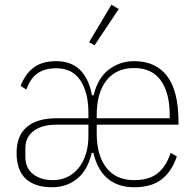

<svg xmlns="http://www.w3.org/2000/svg" viewBox="-20 -778 824 810"><path d="M217 -252Q158 -252 122.5 -226Q87 -200 87 -153V-116Q87 -69 119.5 -43.5Q152 -18 203 -18Q236 -18 263.5 -31Q291 -44 311 -68.5Q331 -93 342 -127.5Q353 -162 353 -205V-252ZM696 -279V-292Q696 -386 658.5 -438.5Q621 -491 546 -491Q470 -491 429 -438.5Q388 -386 388 -292V-279ZM546 -18Q609 -18 645 -47Q681 -76 700 -133L726 -118Q705 -55 662 -21.5Q619 12 546 12Q479 12 435 -24Q391 -60 374 -133H367Q350 -60 305.5 -24Q261 12 199 12Q128 12 89 -23.5Q50 -59 50 -133Q50 -206 93.5 -242.5Q137 -279 217 -279H353V-301Q353 -388 319 -439Q285 -490 218 -490Q170 -490 139.5 -469.5Q109 -449 91 -400L67 -416Q86 -465 121.5 -492.5Q157 -520 217 -520Q341 -520 368 -376H375Q392 -448 438.5 -484Q485 -520 546 -520Q637 -520 685 -457Q733 -394 733 -264V-252H388V-216Q388 -122 429 -70Q470 -18 546 -18ZM379 -587 356 -600 450 -758 481 -740Z"/></svg>

Font: IBM Plex Sans Cond ExtLt
Style: Regular
Weight: 200
Width: 3
Designer: Mike Abbink, Paul van der Laan, Pieter van Rosmalen
Foundry: Bold Monday
Version: Version 1.3